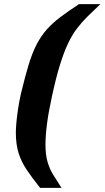

<svg xmlns="http://www.w3.org/2000/svg" viewBox="-20 -763 508 933"><path d="M175 150Q136 101 110 62.5Q84 24 70.5 -18.5Q57 -61 57 -119Q57 -137 59.5 -166Q62 -195 67.5 -232Q73 -269 82 -309Q102 -392 119.5 -449.5Q137 -507 158.5 -548Q180 -589 207.5 -620Q235 -651 273.5 -680Q312 -709 364 -743H468Q434 -711 406 -683.5Q378 -656 354 -624.5Q330 -593 310 -550.5Q290 -508 271 -446.5Q252 -385 233 -297Q216 -220 208.5 -162Q201 -104 201 -61Q201 -11 211 23.5Q221 58 239 87Q257 116 279 150Z"/></svg>

Font: Saira Expanded
Style: Bold Italic
Weight: 700
Width: 7
Italic angle: -12°
Designer: Hector Gatti with collaboration of the Omnibus-Type team
Foundry: Omnibus-Type
Version: Version 1.101